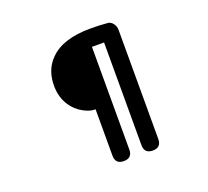

<svg xmlns="http://www.w3.org/2000/svg" viewBox="-138 -950 1276 1177"><g transform="rotate(-20 500.0 -362.0)"><path d="M478 55Q423 55 423 0V-303H416Q385 -303 345 -325Q299 -350 270 -394Q235 -447 233 -516Q230 -627 298 -694Q381 -779 563 -779Q625 -779 677 -774Q695 -771 708 -754Q722 -736 722 -711V-356V0Q722 55 667 55Q612 55 612 0V-670H533V0Q533 55 478 55Z"/></g></svg>

Font: GenSenRounded TW H
Style: Regular
Weight: 900
Version: Version 1.501;PS 1;hotconv 16.6.51;makeotf.lib2.5.65220